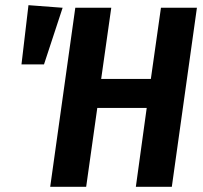

<svg xmlns="http://www.w3.org/2000/svg" viewBox="-20 -722 784 742"><path d="M174 0 271 -692H410L371 -417H563L602 -692H741L644 0H505L547 -305H356L313 0ZM222 -692 150 -473H63L90 -702Z"/></svg>

Font: Fira Sans Condensed SemiBold
Style: Italic
Weight: 600
Width: 3
Italic angle: -8°
Designer: bBox Type GmbH & Carrois Corporate GbR & Edenspiekermann AG
Foundry: bBox Type GmbH & Carrois Corporate GbR & Edenspiekermann AG
Version: Version 4.301